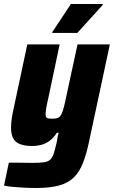

<svg xmlns="http://www.w3.org/2000/svg" viewBox="-34 -731 567 956"><path d="M148 205Q117 205 86.5 203.5Q56 202 30 199.5Q4 197 -14 193L10 79Q31 79 51 79Q71 79 90.5 79.5Q110 80 128 80Q164 80 184.5 77Q205 74 216 64Q227 54 233.5 33.5Q240 13 248 -21Q250 -34 252.5 -46Q255 -58 258 -70H249Q233 -44 212.5 -29.5Q192 -15 170.5 -9.5Q149 -4 127 -4Q88 -4 64 -14Q40 -24 30.5 -44.5Q21 -65 21 -95Q21 -116 24.5 -141Q28 -166 35 -196L102 -510H263L208 -249Q200 -215 196.5 -194.5Q193 -174 193 -163Q193 -152 196.5 -147Q200 -142 207.5 -141Q215 -140 227 -140Q243 -140 253 -143.5Q263 -147 270 -159Q277 -171 283.5 -195.5Q290 -220 298 -260L352 -510H513L410 -29Q397 35 379 80.5Q361 126 333 153Q305 180 260.5 192.5Q216 205 148 205ZM226 -567 227 -572 319 -711H478L477 -706L351 -567Z"/></svg>

Font: Saira SemiCondensed ExtraBold
Style: Italic
Weight: 800
Width: 4
Italic angle: -12°
Designer: Hector Gatti with collaboration of the Omnibus-Type team
Foundry: Omnibus-Type
Version: Version 1.101